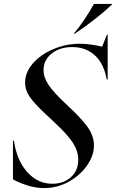

<svg xmlns="http://www.w3.org/2000/svg" viewBox="-20 -947 591 979"><path d="M525 -770H529V-542H524Q510 -622 464 -664.5Q418 -707 348 -707Q285 -707 243.5 -674Q202 -641 202 -590Q202 -551 229 -512Q256 -473 315 -418Q389 -350 424 -303Q459 -256 459 -205Q459 -154 424 -103.5Q389 -53 330.5 -20.5Q272 12 205 12Q160 12 115 -3Q70 -18 46 -33V-229H51Q66 -128 119.5 -69Q173 -10 247 -10Q304 -10 341.5 -43.5Q379 -77 379 -133Q379 -176 352.5 -217.5Q326 -259 265 -316L227 -352Q161 -412 134.5 -449Q108 -486 108 -526Q108 -578 147.5 -623.5Q187 -669 252 -696.5Q317 -724 387 -724Q437 -724 501 -709ZM459 -927H551V-924Q474 -851 361 -775H356Q381 -804 409 -845.5Q437 -887 459 -927Z"/></svg>

Font: Nyght Serif Italic
Style: Regular
Weight: 400
Italic angle: -16°
Designer: Maksym Kobuzan
Version: Version 0.410